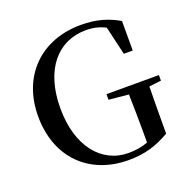

<svg xmlns="http://www.w3.org/2000/svg" viewBox="-135 -884 1020 1032"><g transform="rotate(-20 375.0 -367.5)"><path d="M437 -324 550 -313C552 -242 553 -173 553 -100V-37C518 -24 482 -18 442 -18C288 -18 178 -151 178 -368C178 -594 292 -717 449 -717C492 -717 526 -709 561 -691L599 -528H650V-697C588 -733 523 -753 434 -753C207 -753 51 -601 51 -369C51 -133 204 18 429 18C520 18 588 -2 666 -47V-98C666 -178 667 -249 668 -316L737 -324V-356H437Z"/></g></svg>

Font: Noto Serif HK SemiBold
Style: Regular
Weight: 600
Designer: Ryoko NISHIZUKA 西塚涼子 (kana & ideographs); Frank Grießhammer (Latin, Greek & Cyrillic); Wenlong ZHANG 张文龙 (bopomofo); San
Foundry: Adobe
Version: Version 2.001;hotconv 1.1.0;makeotfexe 2.6.0